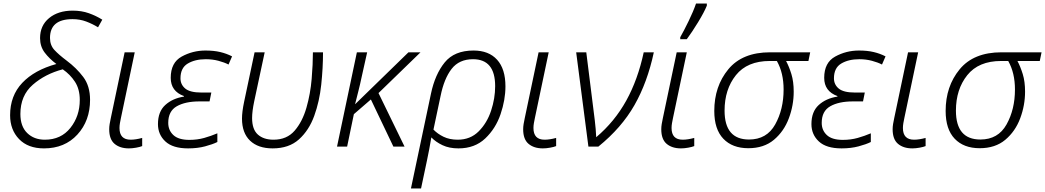

<svg xmlns="http://www.w3.org/2000/svg" viewBox="-20 -827 5895 1083"><path d="M228 10Q345 10 416.5 -68Q488 -146 488 -264Q488 -342 449.5 -393Q411 -444 356 -485Q312 -518 287 -545Q262 -572 262 -613Q262 -719 389 -719Q431 -719 466.5 -705.5Q502 -692 533 -673L557 -716Q522 -738 481 -752.5Q440 -767 390 -767Q308 -767 257 -725Q206 -683 206 -612Q206 -565 232 -530.5Q258 -496 298 -466Q174 -432 105.5 -359.5Q37 -287 37 -177Q37 -95 87.5 -42.5Q138 10 228 10ZM233 -39Q172 -39 133.5 -76.5Q95 -114 95 -184Q95 -288 165 -349Q235 -410 334 -436Q376 -407 403 -365.5Q430 -324 430 -263Q430 -172 377 -105.5Q324 -39 233 -39Z M707 10Q726 10 748 6Q770 2 782 -3V-49Q745 -39 717 -39Q654 -39 654 -105Q654 -118 656.5 -132.5Q659 -147 662 -161L740 -532H683L605 -161Q601 -143 598.5 -127.5Q596 -112 596 -98Q596 -41 626.5 -15.5Q657 10 707 10Z M1041 10Q1094 10 1137 -1.5Q1180 -13 1206 -26V-75Q1171 -60 1132 -49Q1093 -38 1048 -38Q987 -38 958 -65Q929 -92 929 -134Q929 -200 977 -227.5Q1025 -255 1105 -255H1162L1172 -305H1116Q1052 -305 1025 -327.5Q998 -350 998 -385Q998 -444 1039 -468.5Q1080 -493 1141 -493Q1179 -493 1212.5 -484Q1246 -475 1269 -463L1289 -509Q1258 -525 1222 -533.5Q1186 -542 1139 -542Q1067 -542 1005 -508Q943 -474 943 -388Q943 -312 1018 -285L1017 -282Q953 -272 912 -234.5Q871 -197 871 -127Q871 -68 913 -29Q955 10 1041 10Z M1518 10Q1610 10 1666.5 -41Q1723 -92 1752.5 -173.5Q1782 -255 1792 -349.5Q1802 -444 1802 -532H1745Q1745 -466 1738 -382Q1731 -298 1708.5 -219.5Q1686 -141 1642 -90Q1598 -39 1523 -39Q1467 -39 1434.5 -68Q1402 -97 1402 -161Q1402 -199 1414 -256L1473 -532H1416L1357 -253Q1345 -196 1345 -158Q1345 -77 1390.5 -33.5Q1436 10 1518 10Z M1881 0H1938L1976 -183L2072 -266L2199 0H2262L2115 -302L2352 -532H2284L1984 -240H1983Q1991 -272 2001 -311Q2011 -350 2020 -393L2051 -532H1993Z M2298 236H2355L2388 80Q2395 47 2401 15.5Q2407 -16 2413 -52Q2438 -26 2476 -8Q2514 10 2566 10Q2658 10 2717 -46Q2776 -102 2803.5 -183Q2831 -264 2831 -340Q2831 -438 2784 -490Q2737 -542 2651 -542Q2543 -542 2488.5 -475Q2434 -408 2411 -299ZM2562 -39Q2516 -39 2482 -55.5Q2448 -72 2425 -96L2465 -285Q2485 -384 2527.5 -438.5Q2570 -493 2648 -493Q2773 -493 2773 -341Q2773 -272 2750 -202.5Q2727 -133 2680 -86Q2633 -39 2562 -39Z M3042 10Q3061 10 3083 6Q3105 2 3117 -3V-49Q3080 -39 3052 -39Q2989 -39 2989 -105Q2989 -118 2991.5 -132.5Q2994 -147 2997 -161L3075 -532H3018L2940 -161Q2936 -143 2933.5 -127.5Q2931 -112 2931 -98Q2931 -41 2961.5 -15.5Q2992 10 3042 10Z M3299 0H3355Q3486 -106 3559 -234.5Q3632 -363 3668 -532H3611Q3578 -378 3512.5 -259.5Q3447 -141 3343 -53Q3342 -76 3340 -99.5Q3338 -123 3335 -148L3287 -532H3230Z M3821 10Q3840 10 3862 6Q3884 2 3896 -3V-49Q3859 -39 3831 -39Q3768 -39 3768 -105Q3768 -118 3770.5 -132.5Q3773 -147 3776 -161L3854 -532H3797L3719 -161Q3715 -143 3712.5 -127.5Q3710 -112 3710 -98Q3710 -41 3740.5 -15.5Q3771 10 3821 10ZM3817 -606H3854Q3883 -645 3917.5 -701.5Q3952 -758 3967 -795V-807H3906Q3891 -763 3864.5 -708.5Q3838 -654 3817 -617Z M4201 9Q4289 9 4345.5 -38.5Q4402 -86 4429.5 -159.5Q4457 -233 4457 -310Q4457 -367 4444 -409Q4431 -451 4414 -483H4540L4550 -532H4324Q4167 -532 4088 -436Q4009 -340 4009 -201Q4009 -98 4060 -44.5Q4111 9 4201 9ZM4205 -40Q4067 -40 4067 -203Q4067 -323 4131 -403Q4195 -483 4322 -483H4362Q4400 -416 4400 -322Q4400 -210 4352.5 -125Q4305 -40 4205 -40Z M4727 10Q4780 10 4823 -1.5Q4866 -13 4892 -26V-75Q4857 -60 4818 -49Q4779 -38 4734 -38Q4673 -38 4644 -65Q4615 -92 4615 -134Q4615 -200 4663 -227.5Q4711 -255 4791 -255H4848L4858 -305H4802Q4738 -305 4711 -327.5Q4684 -350 4684 -385Q4684 -444 4725 -468.5Q4766 -493 4827 -493Q4865 -493 4898.5 -484Q4932 -475 4955 -463L4975 -509Q4944 -525 4908 -533.5Q4872 -542 4825 -542Q4753 -542 4691 -508Q4629 -474 4629 -388Q4629 -312 4704 -285L4703 -282Q4639 -272 4598 -234.5Q4557 -197 4557 -127Q4557 -68 4599 -29Q4641 10 4727 10Z M5126 10Q5145 10 5167 6Q5189 2 5201 -3V-49Q5164 -39 5136 -39Q5073 -39 5073 -105Q5073 -118 5075.5 -132.5Q5078 -147 5081 -161L5159 -532H5102L5024 -161Q5020 -143 5017.5 -127.5Q5015 -112 5015 -98Q5015 -41 5045.5 -15.5Q5076 10 5126 10Z M5506 9Q5594 9 5650.5 -38.5Q5707 -86 5734.5 -159.5Q5762 -233 5762 -310Q5762 -367 5749 -409Q5736 -451 5719 -483H5845L5855 -532H5629Q5472 -532 5393 -436Q5314 -340 5314 -201Q5314 -98 5365 -44.5Q5416 9 5506 9ZM5510 -40Q5372 -40 5372 -203Q5372 -323 5436 -403Q5500 -483 5627 -483H5667Q5705 -416 5705 -322Q5705 -210 5657.5 -125Q5610 -40 5510 -40Z"/></svg>

Font: Noto Sans UI Light
Style: Italic
Weight: 300
Italic angle: -12°
Designer: Monotype Design Team
Foundry: Monotype Imaging Inc.
Version: Version 1.901